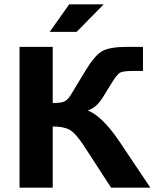

<svg xmlns="http://www.w3.org/2000/svg" viewBox="-20 -865 713 885"><path d="M70 0H223V-282C257 -282 283.2 -276.8 301.5 -266.5C319.8 -256.2 342 -231 368 -191L492 0H673L531 -212C503 -254 475.7 -287.3 449 -312C422.3 -336.7 400.7 -351 384 -355C399.3 -361 412.2 -368.5 422.5 -377.5C432.8 -386.5 444.3 -401 457 -421L497 -486C512.3 -510.7 524.7 -525.5 534 -530.5C543.3 -535.5 564.7 -538 598 -538H639V-649H568C513.3 -649 474.5 -642.5 451.5 -629.5C428.5 -616.5 403 -587 375 -541L306 -427C296.7 -411.7 286.7 -401.7 276 -397C265.3 -392.3 247.7 -390 223 -390V-649H70ZM458 -845H299L209 -718H333Z"/></svg>

Font: Play
Style: Bold
Weight: 700
Designer: Jonas Hecksher
Foundry: Jonas Hecksher, Playtypeª, e-types AS
Version: Version 1.002